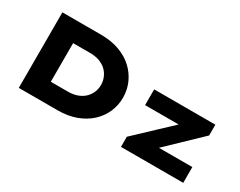

<svg xmlns="http://www.w3.org/2000/svg" viewBox="-84 -1121 1930 1541"><g transform="rotate(30 880.5 -350.0)"><path d="M143 0V-700H503Q597 -700 672 -672.5Q747 -645 799 -596.5Q851 -548 879 -484.5Q907 -421 907 -350Q907 -278 879 -214.5Q851 -151 798.5 -103Q746 -55 671.5 -27.5Q597 0 503 0ZM341 -126 310 -171H498Q550 -171 588.5 -186Q627 -201 652 -226Q677 -251 690 -283Q703 -315 703 -350Q703 -385 690 -417Q677 -449 652 -474Q627 -499 588.5 -514Q550 -529 498 -529H307L341 -572ZM1090 0V-94L1474 -456L1486 -387H1090V-533H1657V-433L1293 -84L1278 -146H1667V0Z"/></g></svg>

Font: Lexend Peta ExtraBold
Style: Regular
Weight: 800
Version: Version 1.007